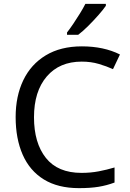

<svg xmlns="http://www.w3.org/2000/svg" viewBox="-20 -964 672 994"><path d="M403 -645Q288 -645 222 -568Q156 -491 156 -357Q156 -224 217.5 -146.5Q279 -69 402 -69Q449 -69 491 -77Q533 -85 573 -97V-19Q533 -4 490.5 3Q448 10 389 10Q280 10 207 -35Q134 -80 97.5 -163Q61 -246 61 -358Q61 -466 100.5 -548.5Q140 -631 217 -677.5Q294 -724 404 -724Q517 -724 601 -682L565 -606Q532 -621 491.5 -633Q451 -645 403 -645ZM528 -934Q516 -916 491 -887.5Q466 -859 437.5 -830.5Q409 -802 385 -784H327V-796Q342 -815 359.5 -841Q377 -867 394 -894.5Q411 -922 422 -944H528Z"/></svg>

Font: Noto Sans Khudawadi
Style: Regular
Weight: 400
Designer: Monotype Design Team
Foundry: Monotype Imaging Inc.
Version: Version 2.003; ttfautohint (v1.8.4.7-5d5b)